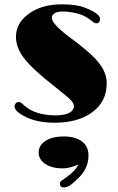

<svg xmlns="http://www.w3.org/2000/svg" viewBox="-20 -550 540 875"><path d="M46.4 -65.4Q46.4 -72.8 51.5 -78.9Q56.6 -85 64.9 -85Q73.2 -85 78.6 -80.1Q78.6 -80.1 90.8 -68.8Q141.6 -24.4 232.9 -24.4Q294.4 -24.4 312 -49.8Q316.9 -56.6 316.9 -63.7Q316.9 -70.8 314.2 -77.4Q311.5 -84 302.7 -93.5Q293.9 -103 277.8 -116.2L234.9 -150.9Q128.4 -233.9 88.9 -285.6Q52.7 -333 52.7 -382.3Q52.7 -444.3 109.9 -486.3Q168.9 -530.3 262.7 -530.3Q328.6 -530.3 366.7 -515.1Q404.8 -500 420.4 -487.5Q436 -475.1 436 -464.8Q436 -443.8 419.4 -443.8Q411.6 -443.8 405 -449.5Q398.4 -455.1 378.9 -468.5Q359.4 -481.9 327.1 -489.7Q294.9 -497.6 267.1 -497.6Q239.3 -497.6 227.8 -488.8Q216.3 -480 216.3 -471.4Q216.3 -462.9 219.7 -455.3Q223.1 -447.8 232.4 -437.5Q253.9 -412.1 301.3 -377.4Q348.6 -342.8 381.3 -314Q414.1 -285.2 432.6 -260.7Q466.3 -216.8 466.3 -171.9Q466.3 -127 449.7 -95Q433.1 -63 402.3 -40Q337.4 9.3 229 9.3Q142.1 9.3 84 -23.9Q46.4 -44.9 46.4 -65.4ZM336.9 199.7Q296.9 217.3 267.6 217.3Q238.3 217.3 218.3 211.4Q198.2 205.6 184.6 195.8Q156.2 175.8 156.2 145Q156.2 112.3 187.5 92Q218.8 71.8 270.8 71.8Q322.8 71.8 353 94.2Q383.3 116.7 383.3 158.7Q383.3 216.8 338.4 260.3Q307.1 290.5 296.9 296.1Q286.6 301.8 276.9 303.7Q253.9 307.6 252.9 287.1Q252.4 279.3 260.7 273.4L279.8 259.8Q324.7 228.5 336.9 199.7Z"/></svg>

Font: Limelight
Style: Regular
Weight: 400
Designer: Nicole Fally
Foundry: Nicole Fally
Version: Version 1.002